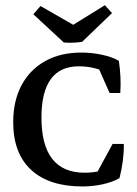

<svg xmlns="http://www.w3.org/2000/svg" viewBox="-20 -688 511 717"><path d="M288.1 8.3Q163.1 8.3 96.2 -53.7Q29.3 -115.7 29.3 -231.4Q29.3 -311 60.3 -369.4Q91.3 -427.7 148.4 -459.7Q205.6 -491.7 283.2 -491.7Q323.2 -491.7 361.3 -483.4Q399.4 -475.1 423.8 -460.9Q433.1 -399.9 429.2 -340.8H389.2L340.8 -450.2L385.7 -413.6Q333.5 -440.4 274.4 -440.4Q134.8 -440.4 134.8 -249Q134.8 -43 296.4 -43Q357.4 -43 407.7 -70.3L405.3 -37.6L338.9 -37.1L400.4 -150.4H442.4Q443.4 -90.3 426.3 -22.9Q401.4 -8.3 364.3 0Q327.1 8.3 288.1 8.3ZM218.3 -529.3 104.5 -634.8 131.3 -665.5 281.7 -579.1ZM218.3 -529.3 226.1 -578.6 371.6 -668.5 398.4 -639.2 286.6 -531.7Q270 -529.3 253.9 -528.6Q237.8 -527.8 218.3 -529.3Z"/></svg>

Font: Markazi Text Medium
Style: Regular
Weight: 500
Designer: Borna Izadpanah (Arabic designer), Fiona Ross (Arabic design director) and Florian Runge (Latin designer)
Foundry: Borna Izadpanah and Florian Runge
Version: Version 1.001